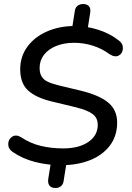

<svg xmlns="http://www.w3.org/2000/svg" viewBox="-20 -808 653 950"><path d="M391.9 -788.1Q409.7 -788.1 419.7 -777.6Q429.7 -767 426.4 -745.8L409.8 -639.7L332.8 -643.7L350.5 -755.3Q352.7 -770.6 363.9 -779.4Q375.1 -788.1 391.9 -788.1ZM42.4 -56.5Q20.5 -71.1 20.7 -95.3Q21 -119.5 40.2 -131.7Q59.5 -143.8 84 -129.2Q129.5 -99 181 -86.3Q232.5 -73.7 293.3 -73.7Q370.5 -73.7 417.1 -105.6Q463.7 -137.4 463.7 -190.8Q463.7 -219.4 446.2 -236.8Q428.8 -254.2 387.6 -268.2Q364.2 -275.1 340.5 -280.8L235.2 -306.1Q158.1 -324.7 119 -360.3Q80 -395.8 80 -465.1Q80 -529.1 116.1 -577.7Q152.2 -626.4 213.6 -652.8Q275 -679.3 348.4 -679.3Q407.3 -679.3 465.1 -661.1Q523 -643 568.1 -607.5Q588.8 -592.5 588 -568.4Q587.3 -544.3 568 -533.5Q548.8 -522.6 521.1 -540.5Q484.1 -567.9 439 -582.1Q393.9 -596.3 346.4 -596.3Q297.5 -596.3 258.5 -580.7Q219.6 -565 197.8 -537Q176 -509 176 -472Q176 -445.4 186.3 -429Q196.6 -412.7 216.8 -403.3Q236.9 -393.9 273 -384.9L378.3 -359.7Q472.3 -336.9 516 -300Q559.7 -263 559.7 -201.7Q559.7 -134.8 523.1 -87Q486.5 -39.3 424.1 -15Q361.6 9.3 285 9.3Q215.6 9.3 153.3 -6.7Q90.9 -22.7 42.4 -56.5ZM254.6 122.3Q234.4 122.3 225 110.6Q215.6 98.9 218.8 77.1L237.1 -37.3H314.7L294.4 89.5Q292.2 104.7 281.2 113.5Q270.2 122.3 254.6 122.3Z"/></svg>

Font: SN Pro Thin
Style: Italic
Weight: 200
Italic angle: -9°
Designer: Tobias Whetton
Foundry: Supernotes
Version: Version 1.003;Glyphs 3.3 (3324)